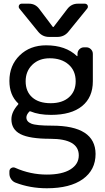

<svg xmlns="http://www.w3.org/2000/svg" viewBox="-20 -800 559 1027"><path d="M117.2 -365.2Q117.2 -310.5 152.3 -279.3Q187.5 -248 251 -248Q313.5 -248 349.1 -279.8Q384.8 -311.5 384.8 -365.2Q384.8 -421.9 346.7 -455.1Q308.6 -488.3 246.1 -488.3Q188.5 -488.3 152.8 -453.6Q117.2 -418.9 117.2 -365.2ZM230.5 133.8Q312.5 133.8 356.9 106Q401.4 78.1 401.4 31.2Q401.4 -57.6 249 -57.6Q138.7 -57.6 89.8 -82.5Q41 -107.4 41 -162.1Q41 -201.2 77.1 -241.2Q80.1 -244.1 77.1 -247.1Q30.3 -291 30.3 -367.2Q30.3 -450.2 85.4 -503.9Q140.6 -557.6 226.6 -557.6Q331.1 -557.6 391.6 -500Q392.6 -499 393.6 -499.5Q394.5 -500 394.5 -502V-511.7Q394.5 -526.4 404.8 -536.6Q415 -546.9 429.7 -546.9H441.4Q456.1 -546.9 466.3 -536.6Q476.6 -526.4 476.6 -511.7V-365.2Q476.6 -279.3 418.9 -232.4Q361.3 -185.5 252.9 -185.5Q187.5 -185.5 143.6 -204.1Q139.6 -206.1 136.7 -203.1Q121.1 -186.5 121.1 -171.9Q121.1 -149.4 147.5 -138.7Q173.8 -127.9 257.8 -127.9Q490.2 -127.9 491.2 23.4Q491.2 109.4 422.9 158.2Q354.5 207 230.5 207Q140.6 207 62.5 176.8Q47.9 170.9 39.1 157.7Q30.3 144.5 30.3 128.9V117.2Q30.3 104.5 40.5 98.6Q50.8 92.8 61.5 97.7Q142.6 133.8 230.5 133.8ZM340.8 -752.9Q362.3 -780.3 396.5 -780.3H433.6Q444.3 -780.3 449.2 -770.5Q450.2 -767.6 450.2 -763.7Q450.2 -758.8 446.3 -753.9L344.7 -628.9Q322.3 -602.5 287.1 -602.5H242.2Q208 -602.5 185.5 -628.9L84 -753.9Q80.1 -758.8 80.1 -763.7Q80.1 -767.6 81.1 -770.5Q85.9 -780.3 95.7 -780.3H134.8Q168.9 -780.3 189.5 -752.9L261.7 -657.2Q264.6 -653.3 267.6 -657.2Z"/></svg>

Font: Gen Jyuu GothicL Regular
Style: Regular
Weight: 400
Designer: [Source Han Sans]
Ryoko NISHIZUKA  (kana & ideographs); Paul D. Hunt (Latin, Greek & Cyrillic); Wenlong ZHANG  (bopomofo
Version: Version 1.002.20150607